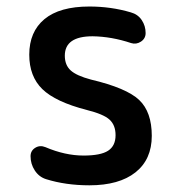

<svg xmlns="http://www.w3.org/2000/svg" viewBox="-20 -550 540 580"><path d="M242.2 -217.8Q147.5 -242.2 107.9 -280.8Q68.4 -319.3 68.4 -384.8Q68.4 -454.1 114.3 -492.2Q160.2 -530.3 250 -530.3Q315.4 -530.3 375 -512.7Q396.5 -506.8 408.2 -489.3Q419.9 -471.7 419.9 -450.2Q419.9 -433.6 405.8 -424.3Q391.6 -415 376 -419.9Q317.4 -439.5 259.8 -440.4Q175.8 -440.4 175.8 -381.8Q175.8 -353.5 193.4 -337.4Q210.9 -321.3 254.9 -309.6Q362.3 -284.2 400.4 -248Q438.5 -211.9 438.5 -139.6Q438.5 -68.4 389.2 -29.3Q339.8 9.8 250 9.8Q178.7 9.8 119.1 -8.8Q97.7 -15.6 85 -35.2Q72.3 -54.7 72.3 -78.1Q72.3 -94.7 86.4 -103.5Q100.6 -112.3 117.2 -105.5Q176.8 -80.1 232.4 -80.1Q284.2 -80.1 306.6 -94.7Q329.1 -109.4 329.1 -141.6Q329.1 -171.9 311 -188.5Q293 -205.1 242.2 -217.8Z"/></svg>

Font: Rounded Mgen+ 1m medium
Style: Regular
Weight: 500
Designer: [Source Han Sans]
Ryoko NISHIZUKA  (kana & ideographs); Paul D. Hunt (Latin, Greek & Cyrillic); Wenlong ZHANG  (bopomofo
Version: Version 1.059.20150602